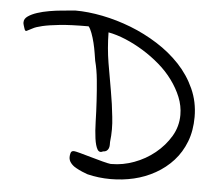

<svg xmlns="http://www.w3.org/2000/svg" viewBox="-48 -682 837 745"><g transform="rotate(5 370.5 -309.0)"><path d="M243.2 -60.5Q243.2 -68.4 245.6 -76.7Q248 -85 257.8 -85Q262.7 -85 282.7 -79.6Q302.7 -74.2 326.2 -67.4Q349.6 -60.5 372.1 -54.7Q394.5 -48.8 403.3 -47.9H408.2Q451.2 -47.9 495.1 -64Q539.1 -80.1 575.2 -109.4Q611.3 -138.7 634.3 -177.2Q657.2 -215.8 657.2 -260.7Q657.2 -295.9 643.6 -329.6Q629.9 -363.3 606.9 -394.5Q584 -425.8 553.2 -452.1Q522.5 -478.5 488.3 -499.5Q454.1 -520.5 418.9 -535.2Q383.8 -549.8 351.6 -555.7Q352.5 -493.2 361.8 -437.5Q371.1 -381.8 380.4 -330.6Q389.6 -279.3 394.5 -230.5Q400.4 -181.6 394.5 -132.8Q394.5 -127 394.5 -120.6Q394.5 -114.3 392.1 -107.9Q389.6 -101.6 384.3 -97.7Q378.9 -93.8 371.1 -93.8Q356.4 -85.9 348.6 -99.6Q340.8 -113.3 336.9 -141.1Q333 -168.9 332 -207Q331.1 -245.1 328.6 -286.6Q326.2 -328.1 322.3 -368.2Q318.4 -408.2 309.6 -441.4Q307.6 -453.1 304.7 -471.7Q301.8 -490.2 296.9 -510.3Q292 -530.3 285.6 -547.4Q279.3 -564.5 272.5 -572.3Q202.1 -572.3 160.2 -567.9Q118.2 -563.5 93.3 -557.6Q68.4 -551.8 57.1 -545.4Q45.9 -539.1 37.1 -535.2L35.2 -534.2Q33.2 -533.2 32.2 -533.2Q30.3 -533.2 30.3 -534.2Q29.3 -535.2 28.3 -535.2Q27.3 -536.1 26.4 -539.1Q25.4 -542 23.9 -546.4Q22.5 -550.8 21 -555.7Q19.5 -560.5 19.5 -562.5V-566.4Q19.5 -580.1 33.7 -589.8Q47.9 -599.6 68.8 -606.4Q89.8 -613.3 115.2 -617.7Q140.6 -622.1 162.6 -624Q184.6 -626 199.7 -627.4Q214.8 -628.9 215.8 -628.9Q265.6 -628.9 322.3 -617.7Q378.9 -606.4 434.1 -585Q489.3 -563.5 539.6 -531.7Q589.8 -500 628.4 -459Q667 -418 689.9 -367.2Q712.9 -316.4 712.9 -257.8Q712.9 -204.1 696.3 -161.1Q679.7 -118.2 650.4 -85.9Q621.1 -53.7 582 -31.7Q543 -9.8 499 0.5Q455.1 10.7 408.7 10.7Q362.3 10.7 318.4 0Q309.6 -2.9 296.9 -8.3Q284.2 -13.7 272 -20.5Q259.8 -27.3 251.5 -37.6Q243.2 -47.9 243.2 -60.5Z"/></g></svg>

Font: Indie Flower
Style: Regular
Weight: 400
Designer: Kimberly Geswein
Foundry: Kimberly Geswein
Version: Version 1.001 2010